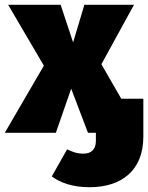

<svg xmlns="http://www.w3.org/2000/svg" viewBox="-40 -554 618 801"><path d="M466 -142 383 -286 519 -534H312L265 -377L213 -534H-6L143 -280L-20 0H193L257 -184L327 0H360V34C360 69 341 87 308 87C280 87 264 80 240 69L176 182C212 208 261 227 334 227C467 227 558 157 558 16V-142Z"/></svg>

Font: Fira Sans Heavy
Style: Regular
Weight: 900
Designer: bBox Type GmbH & Carrois Corporate GbR & Edenspiekermann AG
Foundry: bBox Type GmbH & Carrois Corporate GbR & Edenspiekermann AG
Version: Version 4.300;PS 004.300;hotconv 1.0.88;makeotf.lib2.5.64775